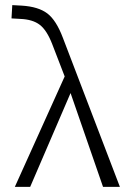

<svg xmlns="http://www.w3.org/2000/svg" viewBox="-20 -731 523 751"><path d="M383 0 256 -367 98 0H38L233 -432L184 -559Q163 -613 135.5 -634Q108 -655 60 -657L25 -659L28 -711L65 -709Q130 -705 165 -678.5Q200 -652 226 -583L449 0Z"/></svg>

Font: Ysabeau Infant Semilight
Style: Regular
Weight: 300
Designer: Christian Thalmann (Catharsis Fonts)
Version: Version 0.003